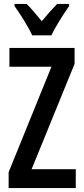

<svg xmlns="http://www.w3.org/2000/svg" viewBox="-20 -958 426 978"><path d="M332 -938H271C243 -909 224 -888 193 -850C165 -884 138 -916 116 -938H54V-927C85 -884 125 -820 144 -778H242C262 -822 304 -887 332 -927ZM366 0V-96H141L360 -633V-714H28V-618H242L24 -81V0Z"/></svg>

Font: Noto Sans Display Condensed Medium
Style: Regular
Weight: 500
Width: 3
Designer: Monotype Design Team
Foundry: Monotype Imaging Inc.
Version: Version 1.900